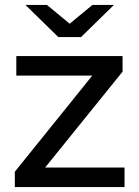

<svg xmlns="http://www.w3.org/2000/svg" viewBox="-20 -757 561 777"><path d="M40 0V-62L380 -484L399 -451H46V-530H476V-467L136 -46L114 -79H484V0ZM216 -607 83 -737H170L302 -628H222L354 -737H441L308 -607Z"/></svg>

Font: MOST Montserrat Medium
Style: Regular
Weight: 500
Designer: Julieta Ulanovsky
Foundry: Julieta Ulanovsky
Version: Version 8.000;March 11, 2024;FontCreator 15.0.0.2926 64-bit